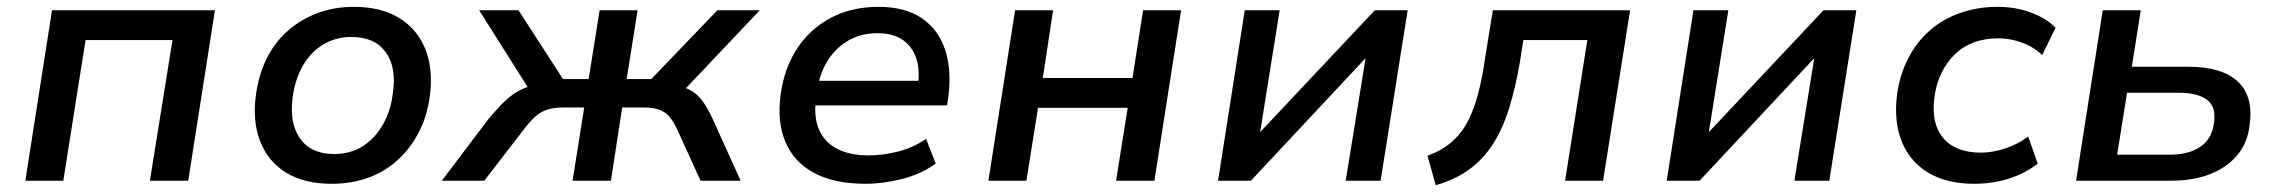

<svg xmlns="http://www.w3.org/2000/svg" viewBox="-20 -528 6663 561"><path d="M54 0 132 -498H608L530 0H418L484 -411H230L165 0Z M949 9Q869 9 816 -23.5Q763 -56 740 -115.5Q717 -175 728 -252Q736 -311 760 -358.5Q784 -406 822 -439Q860 -472 908.5 -490Q957 -508 1014 -508Q1094 -508 1147 -475Q1200 -442 1223 -384Q1246 -326 1236 -248Q1228 -188 1203.5 -141Q1179 -94 1141.5 -60Q1104 -26 1055.5 -8.5Q1007 9 949 9ZM956 -78Q1004 -78 1039.5 -100.5Q1075 -123 1098.5 -163.5Q1122 -204 1128 -257Q1139 -331 1107 -375.5Q1075 -420 1007 -420Q961 -420 924.5 -398Q888 -376 865 -336Q842 -296 835 -243Q825 -168 857 -123Q889 -78 956 -78Z M1271 0 1407 -180Q1432 -210 1454 -231.5Q1476 -253 1502 -266Q1528 -279 1562 -282L1536 -251L1380 -498H1495L1625 -297H1700L1732 -498H1843L1811 -297H1883L2076 -498H2200L1966 -251L1941 -281Q1972 -277 1993.5 -266.5Q2015 -256 2031 -235Q2047 -214 2063 -179L2144 0H2027L1959 -149Q1948 -173 1936 -187Q1924 -201 1906 -207.5Q1888 -214 1859 -214H1798L1765 0H1653L1687 -214H1627Q1598 -214 1578.5 -207.5Q1559 -201 1543.5 -187Q1528 -173 1510 -149L1395 0Z M2509 9Q2418 9 2359 -22.5Q2300 -54 2275 -113Q2250 -172 2261 -252Q2271 -327 2308 -384.5Q2345 -442 2406 -475Q2467 -508 2547 -508Q2624 -508 2672.5 -475.5Q2721 -443 2741 -384Q2761 -325 2751 -246L2747 -220H2341L2352 -292H2682L2661 -270Q2669 -321 2657.5 -356.5Q2646 -392 2617.5 -411.5Q2589 -431 2543 -431Q2497 -431 2460.5 -410.5Q2424 -390 2400.5 -354Q2377 -318 2369 -272L2366 -251Q2356 -194 2371 -154.5Q2386 -115 2423.5 -94.5Q2461 -74 2518 -74Q2559 -74 2603 -85Q2647 -96 2686 -122L2714 -50Q2671 -19 2615.5 -5Q2560 9 2509 9Z M2868 0 2946 -498H3057L3027 -300H3289L3320 -498H3431L3353 0H3241L3275 -213H3013L2979 0Z M3539 0 3617 -498H3719L3662 -142L3997 -498H4093L4014 0H3912L3970 -358L3635 0Z M4175 13 4151 -73Q4190 -87 4217.5 -109.5Q4245 -132 4264 -165Q4283 -198 4296.5 -245.5Q4310 -293 4319 -357L4342 -498H4743L4664 0H4553L4618 -411H4431L4422 -353Q4409 -275 4390 -213.5Q4371 -152 4342.5 -107.5Q4314 -63 4273 -33Q4232 -3 4175 13Z M4850 0 4928 -498H5030L4973 -142L5308 -498H5404L5325 0H5223L5281 -358L4946 0Z M5749 9Q5668 9 5614 -23.5Q5560 -56 5536.5 -115Q5513 -174 5523 -252Q5531 -310 5555.5 -357.5Q5580 -405 5618 -438.5Q5656 -472 5707 -490Q5758 -508 5817 -508Q5870 -508 5915 -491Q5960 -474 5986 -447L5947 -367Q5922 -391 5888 -403.5Q5854 -416 5819 -416Q5779 -416 5747 -404Q5715 -392 5691.5 -369Q5668 -346 5652.5 -314Q5637 -282 5632 -243Q5622 -167 5658 -124.5Q5694 -82 5768 -82Q5802 -82 5839.5 -94.5Q5877 -107 5906 -129L5934 -50Q5913 -33 5883 -19Q5853 -5 5819 2Q5785 9 5749 9Z M6046 0 6124 -498H6235L6209 -333H6373Q6473 -333 6519 -289.5Q6565 -246 6553 -162Q6547 -110 6516.5 -74Q6486 -38 6437 -19Q6388 0 6323 0ZM6166 -76H6319Q6375 -76 6409 -99Q6443 -122 6449 -169Q6456 -216 6428.5 -236.5Q6401 -257 6346 -257H6195Z"/></svg>

Font: Nunito Sans 7pt SemiBold
Style: Italic
Weight: 600
Italic angle: -9°
Designer: Vernon Adams
Foundry: Vernon Adams
Version: Version 3.101;gftools[0.9.27]